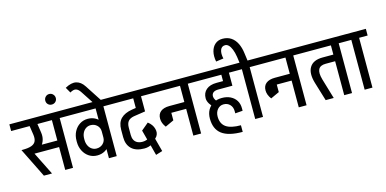

<svg xmlns="http://www.w3.org/2000/svg" viewBox="-120 -1465 4204 2093"><g transform="rotate(-15 1981.5 -419.0)"><path d="M276.2 -562V-637.5H440.8V-562ZM106.2 -258V-332H442.8V-258ZM70.2 -260.5 34.8 -332Q102 -332 138.6 -345.5Q175.2 -359 187.8 -388Q200.2 -417 193.5 -462H281.5Q288 -418 277.6 -381.4Q267.2 -344.8 243.6 -317.6Q220 -290.5 185.9 -275.5Q151.8 -260.5 109.8 -260.5ZM189 0 24.8 -332 115.5 -331.8 280.5 0ZM193.5 -462 172.8 -600H260.8L281.5 -462ZM-30 -562V-637.5H370.5V-562ZM429.8 0V-626.2H517.8V0ZM333.8 -562V-637.5H614V-562Z M474 -726.2Q448.8 -726.2 431.9 -742.8Q415 -759.2 415 -784.5Q415 -809.2 431.9 -827Q448.8 -844.8 474 -844.8Q499 -844.8 516.2 -827Q533.5 -809.2 533.5 -784.5Q533.5 -759.2 516.2 -742.8Q499 -726.2 474 -726.2Z M564 -562V-637.5H943V-562ZM631 -260.8V-275.8H717.2V-260.8ZM717.2 -274.8H631Q631 -332.2 654.5 -377.4Q678 -422.5 718.5 -448.6Q759 -474.8 810 -474.8L821.5 -399.8Q792 -399.8 768 -383.5Q744 -367.2 730.6 -339Q717.2 -310.8 717.2 -274.8ZM981 -302.2H923Q923 -344 893.9 -371.9Q864.8 -399.8 821.5 -399.8L810 -474.8Q859.2 -474.8 897.6 -452.2Q936 -429.8 958.5 -390.6Q981 -351.5 981 -302.2ZM717.2 -261.8Q717.2 -226.5 730.6 -197.9Q744 -169.2 768 -153Q792 -136.8 821.5 -136.8L810 -61.8Q759 -61.8 718.5 -87.9Q678 -114 654.5 -159.6Q631 -205.2 631 -261.8ZM981 -234.2Q981 -185.2 958.5 -146Q936 -106.8 897.6 -84.2Q859.2 -61.8 810 -61.8L821.5 -136.8Q864.8 -136.8 893.9 -164.6Q923 -192.5 923 -234.2ZM923 0V-626.2H1011V0ZM827 -562V-637.5H1107.2V-562Z M908.2 -637.5 818.2 -774.8 882.5 -820.5 1001.5 -637.5ZM818.2 -774.8Q795.5 -809.8 768.4 -817Q741.2 -824.2 702.8 -800.5L667 -863Q738.2 -903 791.4 -891.2Q844.5 -879.5 882.5 -820.5Z M1057 -562V-637.5H1568V-562ZM1326.5 -2.2Q1230.2 -2.2 1181.1 -49.5Q1132 -96.8 1132 -181L1218.2 -183.5Q1218.2 -151 1230 -127.2Q1241.8 -103.5 1265.6 -90.8Q1289.5 -78 1326.5 -78ZM1132 -180V-266.5H1218.2V-182.5ZM1132 -265.5Q1132 -345.5 1175.2 -389.2Q1218.5 -433 1303.8 -446.8V-371Q1258 -362.2 1238.1 -337Q1218.2 -311.8 1218.2 -265.5ZM1303.8 -371V-446.8L1435.5 -466.8V-391ZM1347.5 -439.5V-630H1435.5V-439.5ZM1494.2 -178.8Q1508 -128.5 1481.4 -92.8Q1454.8 -57 1392 -40.5L1376.8 -97.8Q1402.5 -104.5 1412.8 -120.5Q1423 -136.5 1417 -158.5ZM1432.5 -265.8Q1481.8 -227.8 1494.2 -178.8L1417 -158.5Q1411.2 -181 1372.2 -210.2ZM1432.5 -265.8 1453 -102.8 1380.5 -83 1350.2 -197ZM1429 98 1354.8 -184.2 1430.2 -203.5 1504.2 74.8ZM1325.2 -2.2V-78Q1348.2 -78 1368.5 -85.2Q1388.8 -92.5 1414.5 -108L1422 -29.8Q1394.8 -15 1373 -8.6Q1351.2 -2.2 1325.2 -2.2Z M1518 -562V-637.5H1944.5V-562ZM1573 -271.5Q1573 -323.8 1608 -351.4Q1643 -379 1708 -379V-319.5Q1681.2 -319.5 1667.1 -307Q1653 -294.5 1653 -271.5ZM1610.5 -172Q1573 -221 1573 -271.5H1653Q1653 -248 1683 -209.5ZM1610.5 -172 1633 -334.5H1708V-217ZM1705.2 -302V-379H1918.8V-302ZM1875.5 0V-626.2H1963.5V0ZM1779.5 -562V-637.5H2059.8V-562Z M2406 100.2Q2247 100.2 2172.2 43.5Q2097.5 -13.2 2097.5 -132.2H2184.8Q2184.8 -51 2238.2 -12.8Q2291.8 25.5 2406 25.5ZM2010 -562V-637.5H2527.5V-562ZM2097.5 -131Q2097.5 -187.2 2120.6 -228.8Q2143.8 -270.2 2185 -293.1Q2226.2 -316 2281 -316V-244Q2239.5 -243.8 2212.1 -212Q2184.8 -180.2 2184.8 -131ZM2182.5 -233.8Q2149.8 -262 2130 -294.5Q2110.2 -327 2110.2 -357.5H2192.5Q2192.5 -337.2 2205.9 -316Q2219.2 -294.8 2240.5 -277ZM2110.2 -357.5Q2110.2 -418.8 2152 -454.4Q2193.8 -490 2268.8 -490V-415Q2231 -415 2211.8 -400.1Q2192.5 -385.2 2192.5 -357.5ZM2268.5 -415V-490H2427.5V-415ZM2342 -490V-637.5H2427.5V-490ZM2464.5 -122.5 2379.8 -116V-141L2464.5 -151ZM2379.8 -141Q2379.8 -186.5 2352.2 -215.2Q2324.8 -244 2281 -244V-316Q2336 -316 2377.1 -295.6Q2418.2 -275.2 2441.4 -238.4Q2464.5 -201.5 2464.5 -151Z M2558.2 -705.5Q2550.2 -756.8 2536.1 -791.6Q2522 -826.5 2503.9 -844.5Q2485.8 -862.5 2464.8 -862.5L2454.8 -937.5Q2509.8 -937.5 2549.5 -911.6Q2589.2 -885.8 2614 -836.8Q2638.8 -787.8 2647 -718.8ZM2324.5 -715.5Q2312 -779 2324.6 -829.2Q2337.2 -879.5 2371.1 -908.5Q2405 -937.5 2454.8 -937.5L2464.8 -862.5Q2423.8 -862.5 2409.9 -823.9Q2396 -785.2 2409.5 -727.2ZM2570.5 -615 2558.2 -705.5 2647 -718.8 2660.8 -615ZM2574 0V-626.2H2662V0ZM2478 -562V-637.5H2758.2V-562Z M2708 -562V-637.5H3134.5V-562ZM2763 -271.5Q2763 -323.8 2798 -351.4Q2833 -379 2898 -379V-319.5Q2871.2 -319.5 2857.1 -307Q2843 -294.5 2843 -271.5ZM2800.5 -172Q2763 -221 2763 -271.5H2843Q2843 -248 2873 -209.5ZM2800.5 -172 2823 -334.5H2898V-217ZM2895.2 -302V-379H3108.8V-302ZM3065.5 0V-626.2H3153.5V0ZM2969.5 -562V-637.5H3249.8V-562Z M3304 -214Q3270.2 -329.2 3310.8 -393.6Q3351.2 -458 3457 -458H3510L3524 -383H3471Q3439.8 -383 3419.6 -373.4Q3399.5 -363.8 3389.6 -344.8Q3379.8 -325.8 3380.4 -296.8Q3381 -267.8 3392 -229ZM3369 0 3304 -214 3392 -229 3460 0ZM3509 -383V-458H3591.5V-383ZM3200 -562V-637.5H3642.5V-562ZM3578.5 0V-626.2H3666.5V0ZM3482.5 -562V-637.5H3762.8V-562Z M3809 0V-626.2H3897V0ZM3713 -562V-637.5H3993.2V-562Z"/></g></svg>

Font: Akshar Light
Style: Regular
Weight: 300
Designer: Tall Chai
Foundry: Tall Chai
Version: Version 1.100